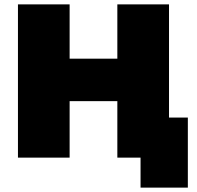

<svg xmlns="http://www.w3.org/2000/svg" viewBox="-20 -720 899 877"><path d="M516 -452V-700H752V0H516V-258H298V0H62V-700H298V-452ZM838 137H622V0H516V-183H838Z"/></svg>

Font: Montserrat-Alt1 Black
Style: Regular
Weight: 900
Designer: Differentunic
Foundry: Differentunic
Version: Version 7.222